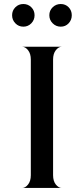

<svg xmlns="http://www.w3.org/2000/svg" viewBox="-20 -932 417 952"><path d="M286.1 -700.2Q270.5 -700.2 256.8 -683.1Q243.2 -666 243.2 -636.7V-63.5Q243.2 -34.2 256.8 -17.1Q270.5 0 286.1 0H89.8Q105.5 0 119.1 -17.1Q132.8 -34.2 132.8 -63.5V-636.7Q132.8 -666 119.1 -683.1Q105.5 -700.2 89.8 -700.2ZM56.2 -816.4Q40 -833 40 -856.4Q40 -879.9 56.2 -896Q72.3 -912.1 95.7 -912.1Q119.1 -912.1 135.3 -896Q151.4 -879.9 151.4 -856.4Q151.4 -833 135.3 -816.4Q119.1 -799.8 95.7 -799.8Q72.3 -799.8 56.2 -816.4ZM241.2 -816.4Q224.6 -833 224.6 -856.4Q224.6 -879.9 241.2 -896Q257.8 -912.1 281.2 -912.1Q304.7 -912.1 320.3 -896Q335.9 -879.9 335.9 -856.4Q335.9 -833 320.3 -816.4Q304.7 -799.8 281.2 -799.8Q257.8 -799.8 241.2 -816.4Z"/></svg>

Font: Olivea
Style: LigaturesFont
Weight: 400
Designer: Achmad Aprilia Pratama
Version: Version 001.000